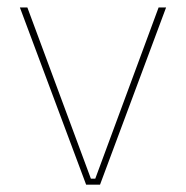

<svg xmlns="http://www.w3.org/2000/svg" viewBox="-20 -506 510 526"><path d="M241 -16.5 414.5 -485.5H435L254 0H216L34.5 -485.5H55L229 -16.5Z"/></svg>

Font: Anek Tamil Thin
Style: Regular
Weight: 250
Designer: Aadarsh Rajan (Tamil), Yesha Goshar (Latin)
Foundry: Ek Type
Version: Version 1.003